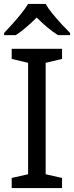

<svg xmlns="http://www.w3.org/2000/svg" viewBox="-20 -964 379 984"><path d="M298 0H40V-52L124 -71V-642L40 -662V-714H298V-662L214 -642V-71L298 -52ZM214 -944Q226 -922 248.5 -894.5Q271 -867 295.5 -840.5Q320 -814 339 -795V-784H277Q251 -800 223 -823.5Q195 -847 168 -874Q141 -847 114 -824Q87 -801 61 -784H1V-795Q20 -815 43.5 -841Q67 -867 89 -894.5Q111 -922 124 -944Z"/></svg>

Font: Noto Sans Kawi
Style: Regular
Weight: 400
Designer: Fadhl Haqq
Version: Version 1.000